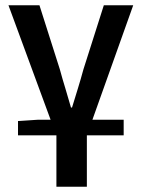

<svg xmlns="http://www.w3.org/2000/svg" viewBox="-20 -511 535 725"><path d="M193 194V0H48V-54L125 -59H171L12 -491H129L206 -249Q216 -212 227 -176.5Q238 -141 248 -105H252Q263 -141 274 -176.5Q285 -212 295 -249L372 -491H483L329 -59H447V0H308V194Z"/></svg>

Font: CV Source Sans Light
Style: Bold
Weight: 600
Designer: Paul D. Hunt
Foundry: Adobe Systems Incorporated
Version: Version 3.001